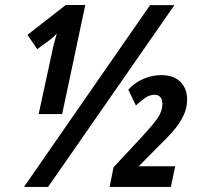

<svg xmlns="http://www.w3.org/2000/svg" viewBox="-20 -734 791 754"><path d="M74.2 0 569.3 -713.9H665L168.9 0ZM131.8 -286.1 189 -550.3Q192.9 -565.9 196.3 -577.9Q199.7 -589.8 203.1 -602.1Q196.8 -596.2 191.4 -590.6Q186 -585 182.1 -582L126 -541L87.9 -597.2L238.3 -714.4H314.9L224.1 -286.1ZM410.6 0 425.8 -77.1 535.6 -194.8Q573.2 -235.4 595.5 -265.4Q617.7 -295.4 617.7 -326.2Q617.7 -361.8 585.9 -361.8Q567.4 -361.8 548.3 -348.4Q529.3 -335 513.7 -319.8L483.9 -381.8Q508.8 -409.7 543.2 -424.3Q577.6 -439 612.8 -439Q662.1 -439 688.5 -412.6Q714.8 -386.2 714.8 -342.8Q714.8 -308.1 699 -276.9Q683.1 -245.6 658.4 -217.5Q633.8 -189.5 606.9 -164.1L524.9 -81.1H668L650.9 0Z"/></svg>

Font: Open Sans Condensed
Style: Bold Italic
Weight: 700
Width: 3
Italic angle: -12°
Designer: Monotype Design Team
Foundry: Monotype Imaging Inc.
Version: Version 3.003; ttfautohint (v1.8.4)